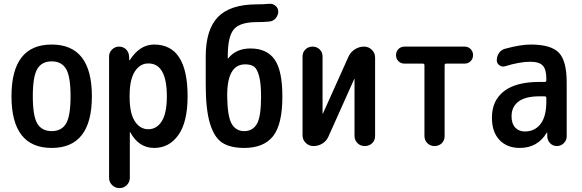

<svg xmlns="http://www.w3.org/2000/svg" viewBox="-20 -763 3040 1003"><path d="M325.2 -402.8Q301.8 -442.4 250 -442.4Q198.2 -442.4 174.8 -402.8Q151.4 -363.3 151.4 -260.3Q151.4 -157.2 174.8 -117.7Q198.2 -78.1 250 -78.1Q301.8 -78.1 325.2 -117.7Q348.6 -157.2 348.6 -260.3Q348.6 -363.3 325.2 -402.8ZM460 -260.3Q460 9.8 250 9.8Q40 9.8 40 -260.3Q40 -530.3 250 -530.3Q460 -530.3 460 -260.3Z M657.2 -264.6V-254.9Q657.2 -171.9 684.1 -129.9Q710.9 -87.9 754.9 -87.9Q798.8 -87.9 825.2 -129.9Q851.6 -171.9 851.6 -259.8Q851.6 -431.6 754.9 -431.6Q710.9 -431.6 684.1 -389.2Q657.2 -346.7 657.2 -264.6ZM549.8 166V-467.8Q549.8 -489.3 565.4 -504.4Q581.1 -519.5 601.6 -519.5Q624 -519.5 638.7 -504.9Q653.3 -490.2 654.3 -467.8L655.3 -448.2H656.2Q658.2 -448.2 658.2 -449.2Q710 -530.3 785.2 -530.3Q960 -530.3 960 -259.8Q960 -126 912.1 -58.1Q864.3 9.8 785.2 9.8Q705.1 9.8 661.1 -71.3Q661.1 -72.3 659.2 -72.3H658.2V166Q658.2 188.5 642.1 204.1Q626 219.7 604 219.7Q582 219.7 565.9 204.1Q549.8 188.5 549.8 166Z M1260.7 -426.8Q1163.1 -426.8 1167 -252Q1168.9 -152.3 1190.9 -115.2Q1212.9 -78.1 1255.9 -78.1Q1299.8 -78.1 1321.8 -115.2Q1343.8 -152.3 1343.8 -258.8Q1343.8 -329.1 1333 -367.2Q1322.3 -405.3 1305.7 -416Q1289.1 -426.8 1260.7 -426.8ZM1255.9 9.8Q1183.6 9.8 1141.6 -17.1Q1099.6 -43.9 1077.1 -117.2Q1054.7 -190.4 1054.7 -320.3V-467.8Q1054.7 -608.4 1118.7 -674.3Q1182.6 -740.2 1321.3 -740.2Q1354.5 -740.2 1386.7 -743.2Q1404.3 -745.1 1418.9 -732.9Q1433.6 -720.7 1433.6 -703.1Q1433.6 -683.6 1420.4 -668Q1407.2 -652.3 1386.7 -650.4Q1355.5 -647.5 1321.3 -647.5Q1234.4 -647.5 1202.1 -610.4Q1169.9 -573.2 1169.9 -470.7V-458Q1169.9 -457 1170.9 -457L1172.9 -459Q1213.9 -509.8 1288.1 -509.8Q1374 -509.8 1414.6 -452.1Q1455.1 -394.5 1455.1 -258.8Q1455.1 -112.3 1406.2 -51.3Q1357.4 9.8 1255.9 9.8Z M1617.2 0Q1593.8 0 1577.1 -16.6Q1560.5 -33.2 1560.5 -55.7V-467.8Q1560.5 -490.2 1575.7 -504.9Q1590.8 -519.5 1612.8 -519.5Q1634.8 -519.5 1649.9 -504.9Q1665 -490.2 1665 -467.8V-169.9Q1665 -168.9 1666 -168.9Q1667 -168.9 1667 -169.9L1800.8 -467.8Q1811.5 -491.2 1834 -505.4Q1856.4 -519.5 1880.9 -519.5H1881.8Q1905.3 -519.5 1922.4 -502.9Q1939.5 -486.3 1939.5 -462.9V-52.7Q1939.5 -29.3 1923.8 -14.6Q1908.2 0 1885.7 0Q1862.3 0 1847.2 -15.6Q1832 -31.2 1832 -52.7V-349.6Q1832 -350.6 1831.1 -350.6Q1830.1 -350.6 1830.1 -349.6L1696.3 -50.8Q1686.5 -27.3 1665 -13.7Q1643.6 0 1617.2 0Z M2092.8 -430.7Q2074.2 -430.7 2061.5 -443.4Q2048.8 -456.1 2048.8 -475.1Q2048.8 -494.1 2061.5 -506.8Q2074.2 -519.5 2092.8 -519.5H2407.2Q2425.8 -519.5 2438.5 -506.8Q2451.2 -494.1 2451.2 -475.1Q2451.2 -456.1 2438.5 -443.4Q2425.8 -430.7 2407.2 -430.7H2311.5Q2302.7 -430.7 2302.7 -421.9V-52.7Q2302.7 -29.3 2287.6 -14.6Q2272.5 0 2250 0Q2227.5 0 2212.4 -15.1Q2197.3 -30.3 2197.3 -52.7V-421.9Q2197.3 -430.7 2188.5 -430.7Z M2797.9 -259.8Q2724.6 -259.8 2688.5 -232.4Q2652.3 -205.1 2652.3 -155.3Q2652.3 -117.2 2671.4 -96.7Q2690.4 -76.2 2721.7 -76.2Q2773.4 -76.2 2803.7 -115.2Q2834 -154.3 2834 -232.4V-251Q2834 -259.8 2825.2 -259.8ZM2695.3 9.8Q2628.9 9.8 2589.4 -31.7Q2549.8 -73.2 2549.8 -148.4Q2549.8 -237.3 2612.3 -286.1Q2674.8 -335 2797.9 -335H2825.2Q2834 -335 2834 -343.8V-351.6Q2834 -400.4 2815.4 -420.4Q2796.9 -440.4 2750 -440.4Q2695.3 -440.4 2619.1 -417Q2602.5 -412.1 2588.9 -421.9Q2575.2 -431.6 2575.2 -448.2Q2575.2 -469.7 2587.4 -486.8Q2599.6 -503.9 2620.1 -508.8Q2700.2 -530.3 2752 -530.3Q2858.4 -530.3 2899.4 -487.8Q2940.4 -445.3 2940.4 -332V-49.8Q2940.4 -30.3 2925.3 -15.1Q2910.2 0 2889.6 0Q2868.2 0 2854 -14.6Q2839.8 -29.3 2838.9 -49.8V-69.3Q2838.9 -70.3 2837.9 -70.3Q2835.9 -70.3 2835.9 -69.3Q2788.1 9.8 2695.3 9.8Z"/></svg>

Font: Rounded Mgen+ 2m medium
Style: Regular
Weight: 500
Designer: [Source Han Sans]
Ryoko NISHIZUKA  (kana & ideographs); Paul D. Hunt (Latin, Greek & Cyrillic); Wenlong ZHANG  (bopomofo
Version: Version 1.059.20150602